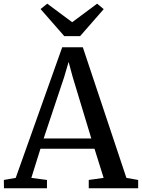

<svg xmlns="http://www.w3.org/2000/svg" viewBox="-34 -1000 754 1020"><path d="M49.5 -55 296.5 -749H406L637.5 -55L700 -44V0H437.5V-44L516.5 -55L468 -210H181L132.5 -55L215.5 -44V0H-13L-13.5 -44ZM451 -264.5 352 -591.5 330.5 -671 306.5 -589.5 198 -264.5ZM217 -980.5 349.5 -882 482 -980.5 517 -951.5 391.5 -808H307.5L181.5 -952Z"/></svg>

Font: Merriweather Text
Style: Regular
Weight: 400
Designer: Eben Sorkin
Foundry: Eben Sorkin
Version: Version 2.100; ttfautohint (v1.7.19-72a1) -l 8 -r 50 -G 200 